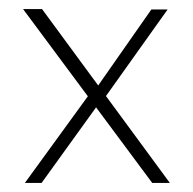

<svg xmlns="http://www.w3.org/2000/svg" viewBox="-20 -405 427 425"><path d="M194 -211 315 -384H351L210 -186ZM356 0H317L31 -385H73ZM196 -172 72 0H35L176 -194Z"/></svg>

Font: Josefin Sans ExtraLight
Style: Regular
Weight: 250
Designer: Santiago Orozco
Foundry: Typemade
Version: Version 2.000